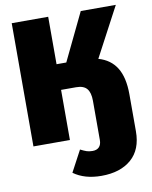

<svg xmlns="http://www.w3.org/2000/svg" viewBox="-98 -769 848 1068"><g transform="rotate(-10 325.5 -234.5)"><path d="M619 -193V16Q619 119 557 173Q495 227 388 227Q293 227 231 182L295 62Q317 73 330.5 77.5Q344 82 363 82Q387 82 400 68.5Q413 55 413 29V-193Q413 -239 394.5 -261Q376 -283 334 -283H249V0H43V-696H249V-428H304L433 -696H631L483 -417Q551 -398 585 -343Q619 -288 619 -193Z"/></g></svg>

Font: FiraGO Heavy
Style: Regular
Weight: 900
Designer: bBox Type
Foundry: bBox Type GmbH
Version: Version 1.001